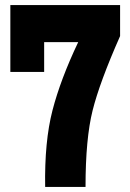

<svg xmlns="http://www.w3.org/2000/svg" viewBox="-20 -741 516 761"><path d="M159 0Q156 -180 188 -303.5Q220 -427 290 -574H155V-456H21V-721H456V-598Q375 -415 347 -303Q319 -191 319 0Z"/></svg>

Font: Mona Sans Condensed ExtraBold
Style: Regular
Weight: 800
Width: 3
Designer: Deni Anggara
Foundry: GitHub
Version: Version 1.001;gftools[0.9.33]